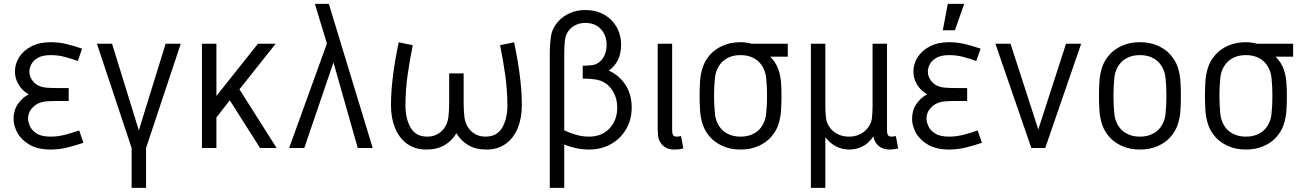

<svg xmlns="http://www.w3.org/2000/svg" viewBox="-20 -750 6612 973"><path d="M236.8 -536.1Q280.3 -536.1 320.8 -525.9Q361.3 -515.6 396 -503.4L374.5 -440.9Q343.8 -452.1 309.3 -461.4Q274.9 -470.7 236.8 -470.7Q196.3 -470.7 172.6 -457.3Q148.9 -443.8 138.9 -424.6Q128.9 -405.3 128.9 -387.2Q128.9 -366.2 140.4 -347.7Q151.9 -329.1 169.9 -318.8Q188.5 -308.6 210.9 -306.2Q233.4 -303.7 274.9 -303.7H328.1V-238.3H274.4Q234.4 -238.3 212.2 -236.1Q189.9 -233.9 170.4 -224.1Q151.9 -214.8 137 -195.3Q122.1 -175.8 122.1 -147.9Q122.1 -133.3 131.1 -111.8Q140.1 -90.3 164.8 -74Q189.5 -57.6 236.8 -57.6Q273.9 -57.6 311 -67.4Q348.1 -77.1 381.3 -88.9L402.8 -26.4Q365.7 -13.7 323.5 -2.9Q281.2 7.8 236.8 7.8Q172.9 7.8 131.1 -15.9Q89.4 -39.6 69.1 -75.4Q48.8 -111.3 48.8 -147.9Q48.8 -190.9 70.3 -222.4Q91.8 -253.9 125 -272Q92.3 -291 74 -321.8Q55.7 -352.5 55.7 -387.2Q55.7 -426.3 77.1 -460.2Q98.6 -494.1 139.2 -515.1Q179.7 -536.1 236.8 -536.1Z M720.2 0V202.1H647V0L471.2 -528.3H547.9L683.6 -89.4L819.3 -528.3H896Z M1003.4 -528.3H1076.7V-263.7L1287.1 -528.3H1377L1193.4 -297.4L1381.8 0H1297.9L1144.5 -241.7L1076.7 -154.8V0H1003.4Z M1646.5 -730.5 1868.7 0H1793L1669.9 -433.6L1522 0H1445.3L1636.7 -529.3L1575.7 -730.5Z M2256.3 -377.9H2329.6V-228.5Q2329.6 -194.8 2333.3 -158.9Q2336.9 -123 2357.9 -96.2Q2371.1 -79.6 2391.8 -68.6Q2412.6 -57.6 2440.4 -57.6Q2499 -57.6 2525.1 -103.3Q2551.3 -148.9 2551.3 -215.3Q2551.3 -290 2540.8 -366.5Q2530.3 -442.9 2514.2 -521L2585.4 -535.6Q2603 -453.1 2613.8 -371.3Q2624.5 -289.6 2624.5 -215.8Q2624.5 -151.4 2603.8 -100.8Q2583 -50.3 2543 -21.2Q2502.9 7.8 2445.3 7.8Q2391.1 7.8 2353.5 -14.2Q2315.9 -36.1 2293 -74.7Q2270 -36.1 2232.4 -14.2Q2194.8 7.8 2140.6 7.8Q2083 7.8 2043 -21.2Q2002.9 -50.3 1982.2 -100.8Q1961.4 -151.4 1961.4 -215.8Q1961.4 -289.6 1972.2 -371.3Q1982.9 -453.1 2000.5 -535.6L2071.8 -521Q2055.7 -442.9 2045.2 -366.5Q2034.7 -290 2034.7 -215.3Q2034.7 -148.9 2060.8 -103.3Q2086.9 -57.6 2145.5 -57.6Q2173.3 -57.6 2194.1 -68.6Q2214.8 -79.6 2228 -96.2Q2249 -123 2252.7 -158.9Q2256.3 -194.8 2256.3 -228.5Z M2839.4 -17.1V202.1H2766.1V-479Q2766.1 -522.9 2772.2 -566.2Q2778.3 -609.4 2814 -646.5Q2836.4 -669.9 2870.4 -684.6Q2904.3 -699.2 2946.8 -699.2Q2999 -699.2 3039.8 -676.8Q3080.6 -654.3 3104 -614.3Q3127.4 -574.2 3127.4 -522Q3127.4 -437 3065.4 -392.1Q3118.2 -368.2 3149.7 -320.1Q3181.2 -272 3181.2 -204.6Q3181.2 -144.5 3153.6 -96.4Q3126 -48.3 3077.1 -20.3Q3028.3 7.8 2963.9 7.8Q2930.2 7.8 2898.2 0.5Q2866.2 -6.8 2839.4 -17.1ZM2839.4 -89.4Q2865.2 -77.1 2897.7 -67.4Q2930.2 -57.6 2963.9 -57.6Q3030.3 -57.6 3069.1 -99.4Q3107.9 -141.1 3107.9 -204.6Q3107.9 -242.2 3094.2 -272Q3080.6 -301.8 3059.6 -319.8Q3036.1 -339.8 3006.3 -345.7Q2976.6 -351.6 2933.1 -351.6V-417Q2965.3 -417 2985.4 -420.7Q3005.4 -424.3 3022 -439.5Q3036.1 -452.1 3045.2 -473.6Q3054.2 -495.1 3054.2 -522Q3054.2 -571.3 3024.9 -602.5Q2995.6 -633.8 2946.8 -633.8Q2921.9 -633.8 2902.3 -625.5Q2882.8 -617.2 2869.6 -603.5Q2847.2 -580.6 2843.3 -549.3Q2839.4 -518.1 2839.4 -479Z M3313 -93.3V-528.3H3386.2V-93.3Q3386.2 -85.4 3387 -77.6Q3387.7 -69.8 3391.6 -64.5Q3397 -57.6 3408.7 -57.6Q3419.4 -57.6 3431.2 -60.5L3442.9 2Q3423.3 7.8 3397.9 7.8Q3352.1 7.8 3329.1 -24.4Q3316.9 -41.5 3314.9 -61.3Q3313 -81.1 3313 -93.3Z M3732.9 -536.1Q3761.2 -536.1 3789.6 -528.3H3972.2V-462.9H3883.3Q3912.1 -433.6 3923.8 -400.4Q3935.5 -367.2 3938 -332.5Q3940.4 -297.9 3940.4 -264.2Q3940.4 -228.5 3938.2 -191.4Q3936 -154.3 3924.6 -119.1Q3913.1 -84 3885.7 -53.7Q3861.8 -26.9 3822.5 -9.5Q3783.2 7.8 3732.9 7.8Q3682.6 7.8 3643.6 -9.5Q3604.5 -26.9 3580.1 -53.7Q3552.7 -84 3541.3 -119.1Q3529.8 -154.3 3527.6 -191.4Q3525.4 -228.5 3525.4 -264.2Q3525.4 -300.3 3527.6 -337.2Q3529.8 -374 3541.3 -409.2Q3552.7 -444.3 3580.1 -474.6Q3604.5 -501.5 3643.6 -518.8Q3682.6 -536.1 3732.9 -536.1ZM3732.9 -470.7Q3700.2 -470.7 3675.5 -460Q3650.9 -449.2 3635.7 -432.1Q3607.9 -400.4 3603.3 -355.7Q3598.6 -311 3598.6 -264.2Q3598.6 -217.3 3603.3 -172.6Q3607.9 -127.9 3635.7 -96.2Q3650.9 -79.1 3675.5 -68.4Q3700.2 -57.6 3732.9 -57.6Q3765.6 -57.6 3790.3 -68.4Q3814.9 -79.1 3830.1 -96.2Q3857.9 -127.9 3862.5 -172.6Q3867.2 -217.3 3867.2 -264.2Q3867.2 -311 3862.5 -355.7Q3857.9 -400.4 3830.1 -432.1Q3814.9 -449.2 3790.3 -460Q3765.6 -470.7 3732.9 -470.7Z M4401.9 -213.4V-528.3H4475.1V-93.3Q4475.1 -85.4 4475.8 -77.6Q4476.6 -69.8 4480.5 -64.5Q4485.8 -57.6 4497.6 -57.6Q4508.3 -57.6 4520 -60.5L4531.7 2Q4512.2 7.8 4486.8 7.8Q4453.1 7.8 4431.6 -11.5Q4410.2 -30.8 4406.2 -59.1Q4382.8 -23.9 4351.1 -8.1Q4319.3 7.8 4284.7 7.8Q4210.9 7.8 4162.6 -54.7V202.1H4089.4V-528.3H4162.6V-212.9Q4162.6 -177.7 4166.3 -149.7Q4169.9 -121.6 4190.9 -96.7Q4205.6 -79.6 4229 -68.6Q4252.4 -57.6 4282.2 -57.6Q4312.5 -57.6 4335.7 -68.6Q4358.9 -79.6 4373.5 -96.7Q4395 -121.6 4398.4 -149.7Q4401.9 -177.7 4401.9 -213.4Z M4790 -536.1Q4833.5 -536.1 4874 -525.9Q4914.6 -515.6 4949.2 -503.4L4927.7 -440.9Q4897 -452.1 4862.5 -461.4Q4828.1 -470.7 4790 -470.7Q4749.5 -470.7 4725.8 -457.3Q4702.1 -443.8 4692.1 -424.6Q4682.1 -405.3 4682.1 -387.2Q4682.1 -366.2 4693.6 -347.7Q4705.1 -329.1 4723.1 -318.8Q4741.7 -308.6 4764.2 -306.2Q4786.6 -303.7 4828.1 -303.7H4881.3V-238.3H4827.6Q4787.6 -238.3 4765.4 -236.1Q4743.2 -233.9 4723.6 -224.1Q4705.1 -214.8 4690.2 -195.3Q4675.3 -175.8 4675.3 -147.9Q4675.3 -133.3 4684.3 -111.8Q4693.4 -90.3 4718 -74Q4742.7 -57.6 4790 -57.6Q4827.1 -57.6 4864.3 -67.4Q4901.4 -77.1 4934.6 -88.9L4956.1 -26.4Q4918.9 -13.7 4876.7 -2.9Q4834.5 7.8 4790 7.8Q4726.1 7.8 4684.3 -15.9Q4642.6 -39.6 4622.3 -75.4Q4602.1 -111.3 4602.1 -147.9Q4602.1 -190.9 4623.5 -222.4Q4645 -253.9 4678.2 -272Q4645.5 -291 4627.2 -321.8Q4608.9 -352.5 4608.9 -387.2Q4608.9 -426.3 4630.4 -460.2Q4651.9 -494.1 4692.4 -515.1Q4732.9 -536.1 4790 -536.1ZM4866.2 -730.5 4819.3 -596.7H4757.8L4783.2 -730.5Z M5206.5 0 5024.4 -528.3H5101.1L5241.7 -93.8L5382.3 -528.3H5459L5276.9 0Z M5756.8 -536.1Q5807.1 -536.1 5846.4 -518.8Q5885.7 -501.5 5909.7 -474.6Q5937 -444.3 5948.5 -409.2Q5960 -374 5962.2 -337.2Q5964.4 -300.3 5964.4 -264.2Q5964.4 -228.5 5962.2 -191.4Q5960 -154.3 5948.5 -119.1Q5937 -84 5909.7 -53.7Q5885.7 -26.9 5846.4 -9.5Q5807.1 7.8 5756.8 7.8Q5706.5 7.8 5667.5 -9.5Q5628.4 -26.9 5604 -53.7Q5576.7 -84 5565.2 -119.1Q5553.7 -154.3 5551.5 -191.4Q5549.3 -228.5 5549.3 -264.2Q5549.3 -300.3 5551.5 -337.2Q5553.7 -374 5565.2 -409.2Q5576.7 -444.3 5604 -474.6Q5628.4 -501.5 5667.5 -518.8Q5706.5 -536.1 5756.8 -536.1ZM5756.8 -470.7Q5724.1 -470.7 5699.5 -460Q5674.8 -449.2 5659.7 -432.1Q5631.8 -400.4 5627.2 -355.7Q5622.6 -311 5622.6 -264.2Q5622.6 -217.3 5627.2 -172.6Q5631.8 -127.9 5659.7 -96.2Q5674.8 -79.1 5699.5 -68.4Q5724.1 -57.6 5756.8 -57.6Q5789.6 -57.6 5814.2 -68.4Q5838.9 -79.1 5854 -96.2Q5881.8 -127.9 5886.5 -172.6Q5891.1 -217.3 5891.1 -264.2Q5891.1 -311 5886.5 -355.7Q5881.8 -400.4 5854 -432.1Q5838.9 -449.2 5814.2 -460Q5789.6 -470.7 5756.8 -470.7Z M6293.9 -536.1Q6322.3 -536.1 6350.6 -528.3H6533.2V-462.9H6444.3Q6473.1 -433.6 6484.9 -400.4Q6496.6 -367.2 6499 -332.5Q6501.5 -297.9 6501.5 -264.2Q6501.5 -228.5 6499.3 -191.4Q6497.1 -154.3 6485.6 -119.1Q6474.1 -84 6446.8 -53.7Q6422.9 -26.9 6383.5 -9.5Q6344.2 7.8 6293.9 7.8Q6243.7 7.8 6204.6 -9.5Q6165.5 -26.9 6141.1 -53.7Q6113.8 -84 6102.3 -119.1Q6090.8 -154.3 6088.6 -191.4Q6086.4 -228.5 6086.4 -264.2Q6086.4 -300.3 6088.6 -337.2Q6090.8 -374 6102.3 -409.2Q6113.8 -444.3 6141.1 -474.6Q6165.5 -501.5 6204.6 -518.8Q6243.7 -536.1 6293.9 -536.1ZM6293.9 -470.7Q6261.2 -470.7 6236.6 -460Q6211.9 -449.2 6196.8 -432.1Q6168.9 -400.4 6164.3 -355.7Q6159.7 -311 6159.7 -264.2Q6159.7 -217.3 6164.3 -172.6Q6168.9 -127.9 6196.8 -96.2Q6211.9 -79.1 6236.6 -68.4Q6261.2 -57.6 6293.9 -57.6Q6326.7 -57.6 6351.3 -68.4Q6376 -79.1 6391.1 -96.2Q6418.9 -127.9 6423.6 -172.6Q6428.2 -217.3 6428.2 -264.2Q6428.2 -311 6423.6 -355.7Q6418.9 -400.4 6391.1 -432.1Q6376 -449.2 6351.3 -460Q6326.7 -470.7 6293.9 -470.7Z"/></svg>

Font: Gidole
Style: Regular
Weight: 400
Version: Version 2.100; ttfautohint (v1.8.4.7-5d5b)